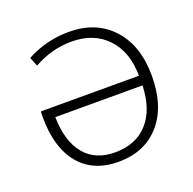

<svg xmlns="http://www.w3.org/2000/svg" viewBox="-102 -632 747 745"><g transform="rotate(-20 272.0 -260.0)"><path d="M454 -277Q453 -377 398.5 -434Q344 -491 253 -491Q170 -491 96 -449L81 -486Q162 -530 256 -530Q368 -530 434.5 -457.5Q501 -385 501 -260Q501 -134 438 -62Q375 10 266 10Q162 10 105 -59Q48 -128 48 -255Q48 -258 48.5 -266Q49 -274 49 -277ZM454 -237H94Q96 -136 140.5 -82.5Q185 -29 266 -29Q352 -29 401.5 -83.5Q451 -138 454 -237Z"/></g></svg>

Font: M PLUS 1p Light
Style: Regular
Weight: 300
Version: Version 1.061